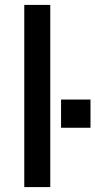

<svg xmlns="http://www.w3.org/2000/svg" viewBox="-20 -763 389 783"><path d="M79 -743V0H185V-743ZM229 -357V-242H349V-357Z"/></svg>

Font: Saira UNSAM Medium
Style: Regular
Weight: 500
Designer: Hector Gatti with collaboration of the Omnibus-Type team
Foundry: Omnibus-Type
Version: Version 0.072;PS 000.072;hotconv 1.0.88;makeotf.lib2.5.64775